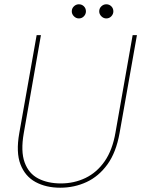

<svg xmlns="http://www.w3.org/2000/svg" viewBox="-20 -864 659 896"><path d="M261 12Q195 12 146 -14.5Q97 -41 75.5 -97Q54 -153 70 -243L151 -700H171L91 -243Q76 -158 95 -106Q114 -54 158.5 -31Q203 -8 264 -8Q326 -8 379 -33.5Q432 -59 468.5 -111.5Q505 -164 519 -246L599 -700H619L538 -243Q522 -153 481.5 -97Q441 -41 384 -14.5Q327 12 261 12ZM348 -778Q335 -778 325 -788Q315 -798 315 -811Q315 -825 325 -834.5Q335 -844 348 -844Q362 -844 371.5 -834.5Q381 -825 381 -811Q381 -798 371.5 -788Q362 -778 348 -778ZM476 -778Q463 -778 453 -788Q443 -798 443 -811Q443 -825 453 -834.5Q463 -844 476 -844Q490 -844 499.5 -834.5Q509 -825 509 -811Q509 -798 499.5 -788Q490 -778 476 -778Z"/></svg>

Font: DM Sans 12pt Thin
Style: Italic
Weight: 250
Italic angle: -10°
Version: Version 4.004;gftools[0.9.30]